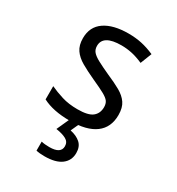

<svg xmlns="http://www.w3.org/2000/svg" viewBox="-186 -661 935 1017"><g transform="rotate(30 281.5 -153.0)"><path d="M262 10Q160 10 95 -24V-105Q129 -89 171 -76Q213 -63 267 -63Q332 -63 358 -84Q384 -105 384 -143Q384 -164 374.5 -177.5Q365 -191 338.5 -205.5Q312 -220 261 -243Q213 -265 177.5 -285.5Q142 -306 123 -333.5Q104 -361 104 -404Q104 -474 156.5 -510Q209 -546 302 -546Q345 -546 382.5 -538Q420 -530 461 -512L434 -443Q395 -460 363.5 -466.5Q332 -473 301 -473Q189 -473 189 -406Q189 -384 201.5 -369.5Q214 -355 242 -340Q270 -325 316 -304Q365 -283 399.5 -263.5Q434 -244 452.5 -217Q471 -190 471 -145Q471 -69 418 -29.5Q365 10 262 10ZM240 240Q208 240 189 235V180Q209 185 238 185Q308 185 308 140Q308 114 285.5 101.5Q263 89 223 83L262 -3H317L292 52Q331 60 354.5 81Q378 102 378 141Q378 187 343 213.5Q308 240 240 240Z"/></g></svg>

Font: Noto Sans Mono SemiCondensed
Style: Regular
Weight: 400
Width: 4
Designer: Monotype Design Team
Foundry: Monotype Imaging Inc.
Version: Version 2.014